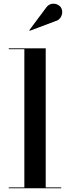

<svg xmlns="http://www.w3.org/2000/svg" viewBox="-20 -1009 375 1029"><path d="M278 -896C310.5 -904.5 322 -944 307 -968.5C293 -990.5 250.5 -1002 226.5 -967L137 -847L139.5 -844ZM27 -4.5V0H308V-4.5H225V-750H27V-745.5H110.5V-4.5Z"/></svg>

Font: Bodoni* 36pt Medium
Style: Regular
Weight: 500
Version: Version 2.3